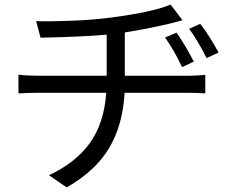

<svg xmlns="http://www.w3.org/2000/svg" viewBox="-20 -775 1040 848"><path d="M531.2 -440.4H807.6Q843.8 -440.4 886.7 -444.3V-362.3Q853.5 -365.2 808.6 -365.2H530.3Q522.5 -222.7 461.9 -121.1Q401.4 -19.5 274.4 52.7L196.3 -1Q316.4 -57.6 378.4 -145.5Q440.4 -233.4 449.2 -365.2H151.4Q97.7 -365.2 61.5 -362.3V-445.3Q98.6 -440.4 150.4 -440.4H451.2V-622.1Q363.3 -613.3 159.2 -608.4L139.6 -681.6Q201.2 -679.7 299.8 -683.6Q398.4 -687.5 475.6 -698.2Q659.2 -722.7 733.4 -754.9L786.1 -685.5L730.5 -670.9Q621.1 -645.5 531.2 -631.8ZM835.9 -502.9 784.2 -478.5Q748 -554.7 709 -609.4L759.8 -630.9Q798.8 -575.2 835.9 -502.9ZM815.4 -647.5 864.3 -669.9Q905.3 -617.2 945.3 -543L892.6 -518.6Q849.6 -602.5 815.4 -647.5Z"/></svg>

Font: Gen Shin Gothic Regular
Style: Regular
Weight: 400
Designer: [Source Han Sans]
Ryoko NISHIZUKA  (kana & ideographs); Paul D. Hunt (Latin, Greek & Cyrillic); Wenlong ZHANG  (bopomofo
Version: Version 1.002.20150607